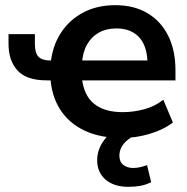

<svg xmlns="http://www.w3.org/2000/svg" viewBox="-20 -524 725 743"><path d="M452 10Q368 10 307.5 -18.5Q247 -47 213 -100Q179 -153 175 -225L189 -213H161Q83 -213 48 -251Q13 -289 13 -354V-392H115V-354Q115 -319 129 -304.5Q143 -290 175 -290H189L176 -277Q182 -344 214.5 -395Q247 -446 301 -475Q355 -504 426 -504Q498 -504 550 -473.5Q602 -443 630.5 -386.5Q659 -330 659 -252V-213H289L297 -222Q304 -155 344 -122.5Q384 -90 455 -90Q496 -90 537.5 -101Q579 -112 612 -138L649 -50Q611 -21 557.5 -5.5Q504 10 452 10ZM430 -414Q392 -414 363 -398Q334 -382 317 -352Q300 -322 297 -278L289 -290H567L551 -274Q551 -343 519.5 -378.5Q488 -414 430 -414ZM477 199Q421 199 388.5 171Q356 143 356 96Q356 53 385 15.5Q414 -22 460 -43L501 0Q485 8 471.5 19.5Q458 31 450 46Q442 61 442 78Q442 102 457 114Q472 126 495 126Q509 126 522 123Q535 120 549 115L565 181Q545 191 524 195Q503 199 477 199Z"/></svg>

Font: Nunito Sans 10pt
Style: Bold
Weight: 700
Designer: Vernon Adams
Foundry: Vernon Adams
Version: Version 3.101;gftools[0.9.27]